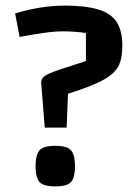

<svg xmlns="http://www.w3.org/2000/svg" viewBox="-20 -660 484 686"><path d="M140 -204 127 -365Q127 -380 140.5 -389Q154 -398 192 -411L287 -442V-542Q268 -545 247 -546.5Q226 -548 204 -548Q174 -548 133 -542Q92 -536 50 -528L34 -612Q127 -640 211 -640Q286 -640 331.5 -626Q377 -612 397 -581Q417 -550 417 -498Q417 -464 410 -440Q403 -416 382.5 -397.5Q362 -379 324 -362Q286 -345 223 -325L218 -204ZM107 -66Q107 -105 120.5 -122Q134 -139 178 -139Q221 -139 234.5 -122Q248 -105 248 -66Q248 -27 234.5 -10.5Q221 6 178 6Q134 6 120.5 -10.5Q107 -27 107 -66Z"/></svg>

Font: Changa ExtraLight Medium
Style: Regular
Weight: 500
Version: Version 3.002; ttfautohint (v1.8.2)